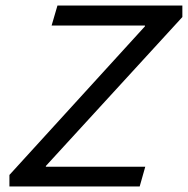

<svg xmlns="http://www.w3.org/2000/svg" viewBox="-20 -675 680 695"><path d="M14.1 0V-41.7L85.3 -71.4H505.8L485.6 0ZM146 -20.1 14.1 -41.7 527.1 -604.3 504.7 -552V-635.2L640.1 -613.3L122.7 -48.7L146 -101.4ZM166.8 -582.6 188 -655H640.1V-613.3L572 -582.6Z"/></svg>

Font: Intel One Mono Light
Style: Italic
Weight: 300
Italic angle: -16°
Monospace: yes
Designer: Fred Shallcrass
Foundry: Frere-Jones Type LLC
Version: Version 1.004